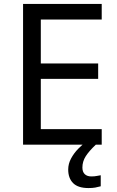

<svg xmlns="http://www.w3.org/2000/svg" viewBox="-20 -734 596 974"><path d="M496 0H97V-714H496V-635H187V-412H478V-334H187V-79H496ZM398 116Q398 138 410 149.5Q422 161 443 161Q460 161 471.5 158.5Q483 156 491 155V211Q477 215 463 217.5Q449 220 429 220Q376 220 351 195Q326 170 326 126Q326 97 340.5 70Q355 43 376.5 21Q398 -1 418 -15L466 0Q432 32 415 58.5Q398 85 398 116Z"/></svg>

Font: Noto Sans Ambassadori
Style: Regular
Weight: 400
Designer: Monotype Design Team
Foundry: Monotype Imaging Inc.
Version: Version 2.013